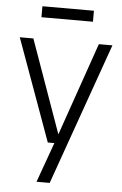

<svg xmlns="http://www.w3.org/2000/svg" viewBox="-59 -716 611 958"><g transform="rotate(5 246.5 -237.5)"><path d="M161 200 238 -14 243 -28 411 -511H479L227 200ZM200 0 15 -511H83L254 -31H272L274 0ZM114 -675H372V-620H114Z"/></g></svg>

Font: TikTok Sans 24pt Light
Style: Regular
Weight: 300
Version: Version 4.000